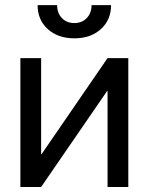

<svg xmlns="http://www.w3.org/2000/svg" viewBox="-20 -748 595 768"><path d="M493.2 0H410.2V-384.3H408.7L144.5 0H61.5V-515.6H144.5V-130.9H146L410.2 -515.6H493.2ZM277.3 -594.7Q211.9 -594.7 171.1 -631.6Q130.4 -668.5 130.4 -727.5H208.5Q208.5 -695.8 227.5 -675.8Q246.6 -655.8 277.3 -655.8Q308.1 -655.8 327.1 -675.8Q346.2 -695.8 346.2 -727.5H424.3Q424.3 -668.5 383.5 -631.6Q342.8 -594.7 277.3 -594.7Z"/></svg>

Font: Inter Display
Style: Regular
Weight: 400
Designer: Rasmus Andersson
Foundry: rsms
Version: Version 4.000;git-37864ae